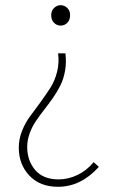

<svg xmlns="http://www.w3.org/2000/svg" viewBox="-20 -510 434 734"><path d="M202.1 204.1Q132.3 204.1 92 161.1Q51.8 118.2 51.8 54.2Q51.8 22 64.2 -9.5Q76.7 -41 95.2 -65.7Q113.8 -90.3 134.5 -118.9Q155.3 -147.5 172.1 -173.6Q189 -199.7 198 -234.4Q207 -269 202.1 -306.2H230Q234.4 -271.5 228.8 -239.7Q223.1 -208 210.7 -183.1Q198.2 -158.2 181.9 -135Q165.5 -111.8 148.4 -89.8Q131.3 -67.9 116.9 -46.6Q102.5 -25.4 93.3 0.2Q84 25.9 84 51.8Q84 104 114.5 139.9Q145 175.8 204.1 175.8Q241.7 175.8 277.1 158.4Q312.5 141.1 337.9 109.9L357.9 127.9Q289.1 204.1 202.1 204.1ZM175.8 -452.1Q175.8 -469.2 186.8 -479.7Q197.8 -490.2 211.9 -490.2Q226.1 -490.2 237.1 -479.7Q248 -469.2 248 -452.1Q248 -433.6 237.3 -422.9Q226.6 -412.1 211.9 -412.1Q197.3 -412.1 186.5 -422.9Q175.8 -433.6 175.8 -452.1Z"/></svg>

Font: Source Sans 3 ExtraLight
Style: Regular
Weight: 200
Designer: Paul D. Hunt
Foundry: Adobe
Version: Version 3.052;hotconv 1.1.0;makeotfexe 2.6.0